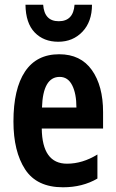

<svg xmlns="http://www.w3.org/2000/svg" viewBox="-20 -784 491 814"><path d="M296 -764Q291 -694 229 -694Q168 -694 163 -764H88Q89 -686 127 -646.5Q165 -607 227 -607Q289 -607 329.5 -649.5Q370 -692 370 -764ZM37 -269Q37 -142 86.5 -66Q136 10 247 10Q330 10 393 -27V-129Q330 -90 264 -90Q159 -90 157 -239H417V-309Q417 -420 369.5 -487Q322 -554 231 -554Q135 -554 86 -480.5Q37 -407 37 -269ZM304 -328H158Q162 -458 233 -458Q268 -458 286 -422.5Q304 -387 304 -328Z"/></svg>

Font: Noto Sans UI Condensed
Style: Bold
Weight: 700
Width: 3
Designer: Monotype Design Team
Foundry: Monotype Imaging Inc.
Version: 1.001